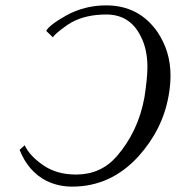

<svg xmlns="http://www.w3.org/2000/svg" viewBox="-20 -679 655 715"><path d="M247 -596Q232 -588 207.5 -569Q183 -550 177 -540L152 -564Q164 -586 226 -621Q295 -659 375 -659Q498 -659 567 -559Q615 -487 615 -398Q615 -361 608 -323Q586 -197 495 -96Q392 16 249 16Q198 16 154 -5Q85 -40 53 -121L72 -138Q90 -99 140.5 -64Q191 -29 263 -29Q355 -29 414 -96Q495 -189 518 -317Q529 -389 529 -429Q529 -496 504 -544Q464 -625 376 -625Q300 -625 247 -596Z"/></svg>

Font: Linux Libertine O
Style: Italic
Weight: 400
Italic angle: -12°
Designer: Philipp H. Poll
Foundry: Philipp H. Poll
Version: Version 5.1.6